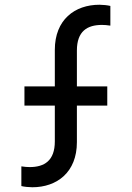

<svg xmlns="http://www.w3.org/2000/svg" viewBox="-20 -777 555 809"><path d="M116 12C220 12 304 -51 304 -178V-332H432V-413H304V-564C304 -646 348 -672 410 -672C417 -672 435 -671 445 -669V-752C433 -755 413 -757 399 -757C295 -757 211 -694 211 -567V-413H83V-332H211V-181C211 -100 167 -73 105 -73C98 -73 80 -74 70 -76V7C82 10 102 12 116 12Z"/></svg>

Font: Mluvka Medium
Style: Regular
Weight: 500
Designer: Modified by Jiří Krblich, Original typeface by Gumpita Rahayu
Foundry: Gumpita Rahayu & Jiří Krblich
Version: Version 2.000;Glyphs 3.1.1 (3134)